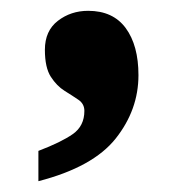

<svg xmlns="http://www.w3.org/2000/svg" viewBox="-20 -181 352 355"><path d="M51 98Q93 82 114.5 67Q136 52 136 24Q136 11 125 3.5Q114 -4 99.5 -13Q85 -22 74 -39Q63 -56 63 -89Q63 -124 87 -142.5Q111 -161 143 -161Q189 -161 212.5 -129Q236 -97 236 -42Q236 22 194 75Q152 128 51 154Z"/></svg>

Font: Noto Serif Lao ExtraBold
Style: Regular
Weight: 800
Designer: Monotype Design Team
Foundry: Monotype Imaging Inc.
Version: Version 2.003; ttfautohint (v1.8.4.7-5d5b)